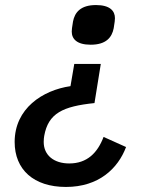

<svg xmlns="http://www.w3.org/2000/svg" viewBox="-20 -546 640 760"><path d="M241 194C371 194 447 121 479 36L390 -4C366 59 325 101 254 101C194 101 153 69 153 16C153 5 154 -1 155 -8C171 -98 229 -125 354 -138L379 -293H274L259 -205C149 -189 38 -117 38 16C38 125 113 194 241 194ZM339 -369C400 -369 423 -398 430 -434C434 -458 435 -467 435 -474C435 -503 415 -526 360 -526C299 -526 276 -497 269 -461C265 -437 264 -428 264 -421C264 -392 284 -369 339 -369Z"/></svg>

Font: IBM Mono Medium
Style: Italic
Weight: 500
Italic angle: -9°
Monospace: yes
Designer: Mike Abbink, Paul van der Laan, Pieter van Rosmalen
Foundry: Bold Monday
Version: Version 2.3